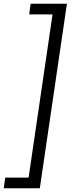

<svg xmlns="http://www.w3.org/2000/svg" viewBox="-69 -760 386 1027"><path d="M-49 247 -41 190H84L212 -683H87L95 -740H289L144 247Z"/></svg>

Font: Hanken Grotesk
Style: Italic
Weight: 400
Italic angle: -8°
Designer: Alfredo Marco Pradil
Foundry: Hanken Design Co.
Version: Version 3.013